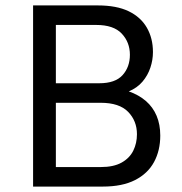

<svg xmlns="http://www.w3.org/2000/svg" viewBox="-20 -688 672 708"><path d="M102 0V-668H341Q410 -668 454.5 -646.5Q499 -625 521.5 -586Q544 -547 544 -496Q544 -467 534.5 -438.5Q525 -410 505.5 -387Q486 -364 455 -351Q492 -338 518 -315.5Q544 -293 557.5 -261Q571 -229 571 -188Q571 -133 548 -90.5Q525 -48 478 -24Q431 0 359 0ZM186 -72H352Q399 -72 428.5 -88.5Q458 -105 471.5 -132.5Q485 -160 485 -193Q485 -242 452.5 -275.5Q420 -309 351 -309H186ZM186 -381H346Q405 -381 432 -411Q459 -441 459 -486Q459 -532 429 -564Q399 -596 335 -596H186Z"/></svg>

Font: Atkinson Hyperlegible Mono ExtraLight
Style: Regular
Weight: 400
Monospace: yes
Version: Version 2.001